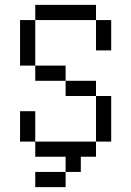

<svg xmlns="http://www.w3.org/2000/svg" viewBox="-20 -645 540 790"><path d="M250 62.5H125V125H250ZM250 62.5H312.5V0H375V-62.5H125V0H250ZM125 -62.5Q125 -62.5 125 -187.5H62.5Q62.5 -187.5 62.5 -62.5ZM375 -62.5H437.5V-250H375ZM375 -250V-312.5H250V-250ZM250 -312.5V-375H125V-312.5ZM125 -375V-562.5H62.5V-375ZM375 -562.5Q375 -562.5 375 -437.5H437.5Q437.5 -437.5 437.5 -562.5ZM125 -562.5H375V-625H125Z"/></svg>

Font: BFUnifontExMono
Style: Regular
Weight: 500
Version: Version 15.0.06